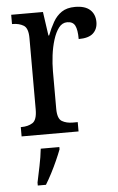

<svg xmlns="http://www.w3.org/2000/svg" viewBox="-54 -584 518 843"><g transform="rotate(-5 204.5 -162.5)"><path d="M26 0V-41H29Q58 -41 78 -53.5Q98 -66 98 -113V-427Q98 -471 78 -483Q58 -495 30 -495H27V-536H167L182 -431H185Q197 -462 212 -488.5Q227 -515 250 -530.5Q273 -546 309 -546Q353 -546 375 -526Q397 -506 397 -472Q397 -441 377 -422.5Q357 -404 313 -404Q313 -445 303.5 -463.5Q294 -482 269 -482Q247 -482 232 -462.5Q217 -443 207 -411Q197 -379 192.5 -342.5Q188 -306 188 -273V-108Q188 -64 207.5 -52.5Q227 -41 255 -41H277V0ZM78 208Q85 174 93 136Q101 98 105 61H187V71Q179 92 167 119Q155 146 141 173Q127 200 114 221H78Z"/></g></svg>

Font: Noto Serif Tamil Condensed
Style: Regular
Weight: 400
Width: 3
Designer: Indian Type Foundry, Tom Grace, and the Monotype Design Team
Foundry: Monotype Imaging Inc.
Version: Version 2.004; ttfautohint (v1.8.4.7-5d5b)